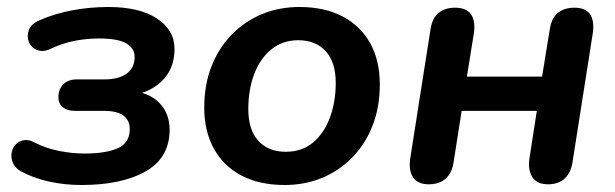

<svg xmlns="http://www.w3.org/2000/svg" viewBox="-20 -519 1758 549"><path d="M213 10Q164 10 119.5 0Q75 -10 40 -29Q24 -38 17.5 -52Q11 -66 13 -80.5Q15 -95 24 -105Q33 -115 47.5 -118Q62 -121 80 -111Q111 -95 148.5 -87.5Q186 -80 222 -80Q282 -80 316.5 -95Q351 -110 351 -150Q351 -175 333 -188.5Q315 -202 277 -202H194Q172 -202 159.5 -212.5Q147 -223 147 -240Q147 -264 161 -278Q175 -292 200 -292H280Q319 -292 342 -308.5Q365 -325 365 -356Q365 -381 341 -395Q317 -409 263 -409Q229 -409 194.5 -402.5Q160 -396 126 -380Q103 -369 86 -376Q69 -383 62.5 -399Q56 -415 62.5 -433Q69 -451 93 -461Q136 -480 186.5 -489.5Q237 -499 290 -499Q379 -499 429 -466Q479 -433 479 -379Q479 -321 441 -285.5Q403 -250 344 -245L350 -259Q405 -256 435 -225.5Q465 -195 465 -148Q465 -68 396.5 -29Q328 10 213 10Z M794 10Q722 10 670.5 -17Q619 -44 591.5 -94Q564 -144 564 -211Q564 -277 585 -330Q606 -383 643.5 -421Q681 -459 730 -479Q779 -499 836 -499Q908 -499 959.5 -472Q1011 -445 1038.5 -395.5Q1066 -346 1066 -278Q1066 -212 1045 -159Q1024 -106 986.5 -68Q949 -30 900 -10Q851 10 794 10ZM797 -85Q843 -85 874.5 -111Q906 -137 923 -182Q940 -227 940 -282Q940 -341 911.5 -372.5Q883 -404 833 -404Q788 -404 756 -378Q724 -352 707 -307.5Q690 -263 690 -207Q690 -148 718.5 -116.5Q747 -85 797 -85Z M1206 8Q1175 8 1161.5 -11.5Q1148 -31 1153 -66L1211 -435Q1216 -468 1234.5 -482.5Q1253 -497 1281 -497Q1313 -497 1326.5 -478.5Q1340 -460 1335 -424L1315 -300H1530L1552 -435Q1557 -468 1575.5 -482.5Q1594 -497 1622 -497Q1654 -497 1667 -478.5Q1680 -460 1675 -424L1617 -55Q1612 -24 1594 -8Q1576 8 1547 8Q1516 8 1502.5 -12Q1489 -32 1494 -67L1515 -202H1300L1277 -55Q1272 -23 1253.5 -7.5Q1235 8 1206 8Z"/></svg>

Font: Nunito ExtraLight
Style: Italic
Weight: 200
Italic angle: -9°
Designer: Vernon Adams
Foundry: Vernon Adams
Version: Version 3.602